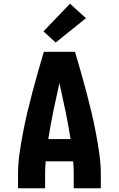

<svg xmlns="http://www.w3.org/2000/svg" viewBox="-20 -1014 640 1034"><path d="M77 0V-74Q77 -130 85 -186Q93 -242 103.5 -297.5Q114 -353 127 -408Q140 -463 154.5 -517.5Q169 -572 184.5 -626.5Q200 -681 216 -735H384Q400 -681 415.5 -626.5Q431 -572 445.5 -517.5Q460 -463 473 -408Q486 -353 496.5 -297.5Q507 -242 515 -186Q523 -130 523 -74V0H377V-74Q377 -91 376.5 -109Q376 -127 374 -145H226Q224 -127 223.5 -109Q223 -91 223 -74V0ZM240 -265H360Q348 -341 332.5 -416.5Q317 -492 300 -567Q283 -492 267.5 -416.5Q252 -341 240 -265ZM280 -785 214 -845 357 -994 443 -916Z"/></svg>

Font: Iosevka Curly Heavy Extended
Style: Regular
Weight: 900
Width: 7
Monospace: yes
Designer: Belleve Invis
Foundry: Belleve Invis
Version: Version 11.1.0; ttfautohint (v1.8.3)